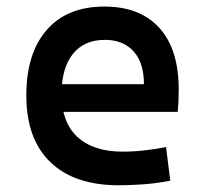

<svg xmlns="http://www.w3.org/2000/svg" viewBox="-20 -547 626 577"><path d="M336.9 9.8Q203.6 9.8 131.3 -59.8Q59.1 -129.4 59.1 -259.8Q59.1 -386.7 120.4 -457Q181.6 -527.3 293.9 -527.3Q400.4 -527.3 458.7 -463.4Q517.1 -399.4 517.1 -277.3Q517.1 -242.2 514.2 -210.9H146V-293.9H412.6Q412.6 -358.4 381.3 -392.8Q350.1 -427.2 294.9 -427.2Q232.9 -427.2 199 -384.8Q165 -342.3 165 -264.6Q165 -179.7 212.6 -135.5Q260.3 -91.3 348.6 -91.3Q381.3 -91.3 413.6 -95Q445.8 -98.6 479 -105L491.7 -3.9Q444.8 4.9 405.8 7.3Q366.7 9.8 336.9 9.8Z"/></svg>

Font: Cascadia Code Medium
Style: Regular
Weight: 500
Monospace: yes
Designer: Aaron Bell
Foundry: Saja Typeworks
Version: Version 2407.024